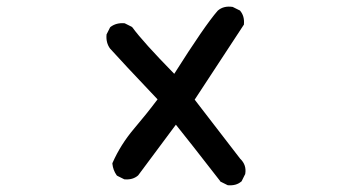

<svg xmlns="http://www.w3.org/2000/svg" viewBox="-20 -545 1040 573"><path d="M658.7 7.3 639.2 -2.4 637.7 -2.9 637.2 -4.4Q540.5 -128.9 504.9 -172.9L392.6 -22L392.1 -21.5L391.6 -21Q376 -7.8 352.1 -9.8H351.1L350.1 -10.3L330.6 -20L329.1 -21L328.1 -22Q317.4 -37.1 315.4 -56.2V-57.6L315.9 -59.1Q339.8 -113.3 379.4 -160.2Q416.5 -203.6 450.2 -248.5Q341.8 -362.8 309.1 -399.4L308.6 -399.9Q295.9 -417 297.9 -440.9V-441.9L298.3 -442.9L308.1 -462.4L309.1 -463.9L310.1 -464.8Q327.1 -477.5 351.1 -475.6H352.1L353 -475.1L372.6 -465.3L374 -464.4L375 -463.4Q406.7 -419.9 500 -324.7Q590.8 -468.3 629.4 -512.7L629.9 -513.2Q638.7 -521 649.9 -523.7Q661.1 -526.4 673.8 -524.4H674.8L675.3 -523.9L694.8 -514.2L696.3 -513.7L696.8 -512.7Q710 -497.1 708 -473.1V-471.7L707 -470.2L561 -247.6L696.8 -71.3Q716.3 -52.7 711.9 -26.4V-25.4L711.4 -24.9L701.7 -5.4L701.2 -3.9L700.2 -3.4Q692.4 3.4 682.4 6.1Q672.4 8.8 660.6 7.8H659.7Z"/></svg>

Font: NaikaiFont
Style: SemiBold
Weight: 600
Version: Version 1.89